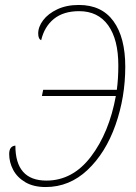

<svg xmlns="http://www.w3.org/2000/svg" viewBox="-20 -743 549 774"><path d="M17 -122Q17 -154 42 -156Q42 -15 167 -15Q273 -15 346.5 -111.5Q420 -208 447 -356H149L154 -381H451Q457 -426 457 -479Q457 -584 416 -641Q375 -698 299 -698Q236 -698 197.5 -667Q159 -636 146 -581Q134 -586 134 -608Q134 -635 154 -661.5Q174 -688 211 -705.5Q248 -723 298 -723Q390 -723 437.5 -657.5Q485 -592 485 -474Q485 -351 445.5 -239Q406 -127 333 -58Q260 11 164 11Q115 11 82 -8.5Q49 -28 33 -58.5Q17 -89 17 -122Z"/></svg>

Font: Noto Serif NarrowThin
Style: Italic
Weight: 250
Width: 4
Italic angle: -12°
Designer: Monotype Design Team
Foundry: Monotype Imaging Inc.
Version: Version 1.001